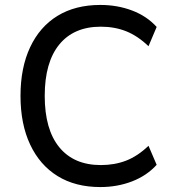

<svg xmlns="http://www.w3.org/2000/svg" viewBox="-20 -748 702 777"><path d="M386 9Q285 9 213 -35.5Q141 -80 102 -163Q63 -246 63 -360Q63 -474 102 -557Q141 -640 213 -684Q285 -728 386 -728Q455 -728 514.5 -705.5Q574 -683 614 -639L581 -561Q537 -603 490.5 -621.5Q444 -640 388 -640Q279 -640 220 -568Q161 -496 161 -360Q161 -224 220 -152Q279 -80 388 -80Q444 -80 490.5 -98Q537 -116 581 -158L614 -81Q574 -37 514.5 -14Q455 9 386 9Z"/></svg>

Font: Nunitoga
Style: Medium
Weight: 500
Designer: Vernon Adams
Foundry: Vernon Adams
Version: Version 1.0